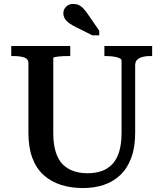

<svg xmlns="http://www.w3.org/2000/svg" viewBox="-20 -943 828 973"><path d="M250 -269Q250 -212 262.5 -172.5Q275 -133 298 -110Q321 -87 353 -76Q385 -65 424 -65Q463 -65 494.5 -76Q526 -87 549 -111Q572 -135 584 -174.5Q596 -214 596 -270V-637Q596 -642 589.5 -646Q583 -650 571.5 -653Q560 -656 546 -657.5Q532 -659 519 -659H509V-710H751V-659H740Q719 -659 702 -654.5Q685 -650 675 -640Q665 -630 665 -613V-270Q665 -196 645 -142.5Q625 -89 588.5 -55Q552 -21 504.5 -5.5Q457 10 401 10Q340 10 289.5 -6Q239 -22 201.5 -55.5Q164 -89 144 -142.5Q124 -196 124 -270V-623Q124 -645 102 -652Q80 -659 48 -659H37V-710H336V-659H327Q315 -659 301 -658.5Q287 -658 275.5 -656.5Q264 -655 257 -653.5Q250 -652 250 -649ZM424 -873Q413 -889 402 -900.5Q391 -912 379 -917.5Q367 -923 351 -923Q329 -923 315 -909Q301 -895 301 -876Q301 -862 308.5 -849Q316 -836 331.5 -825Q347 -814 368 -804L448 -764H483V-787Z"/></svg>

Font: Roboto Serif 36pt Medium
Style: Regular
Weight: 500
Designer: Greg Gazdowicz
Foundry: Commercial Type
Version: Version 1.008